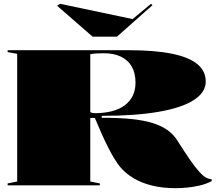

<svg xmlns="http://www.w3.org/2000/svg" viewBox="-20 -971 1134 1006"><path d="M902 15Q833 15 777.5 1.5Q722 -12 679.5 -37.5Q637 -63 608 -98Q580 -133 547 -198Q514 -263 477 -353H453V-20L503 -10V0H20V-10L70 -20V-689L20 -698V-708H652Q788 -708 878.5 -690Q969 -672 1013.5 -635.5Q1058 -599 1058 -544Q1058 -487 995 -446.5Q932 -406 810 -385Q688 -364 513 -364V-354Q601 -354 667 -347.5Q733 -341 780.5 -326Q828 -311 859.5 -288Q891 -265 911 -232Q947 -175 975 -134.5Q1003 -94 1025 -70Q1047 -46 1062 -39Q1077 -32 1089 -32V-22Q1061 -7 1026.5 1Q992 9 959 12Q926 15 902 15ZM475 -378Q527 -378 567 -388.5Q607 -399 634 -419.5Q661 -440 675.5 -469.5Q690 -499 690 -538Q690 -588 670.5 -622Q651 -656 614 -674Q577 -692 524 -692Q502 -692 484.5 -691Q467 -690 453 -687V-383Q458 -381 464 -379.5Q470 -378 475 -378ZM771 -951 779 -944 593 -779H465L279 -941L295 -951L675 -871Z"/></svg>

Font: Kalnia SemiExpanded
Style: Bold
Weight: 700
Width: 6
Designer: Frida Medrano
Foundry: Frida Medrano
Version: Version 1.105